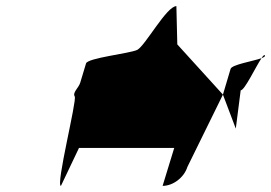

<svg xmlns="http://www.w3.org/2000/svg" viewBox="-20 -795 885 627"><path d="M224 -480C232 -468 161 -188 179 -188L238 -312H549L511 -188C545 -188 581 -215 592 -250L708 -486L559 -650L556 -775C524 -775 454 -645 428 -632C402 -620 267 -606 261 -588L242 -525C237 -508 216 -493 224 -480ZM708 -486 733 -570C737 -584 806 -595 834 -605C815 -577 779 -500 766 -500L750 -375ZM834 -605C842 -608 847 -611 845 -614C843 -617 839 -613 834 -605Z"/></svg>

Font: bitstorm
Style: ultextobl
Weight: 400
Version: Version 0.2